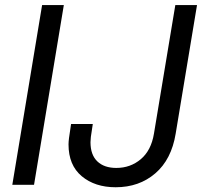

<svg xmlns="http://www.w3.org/2000/svg" viewBox="-20 -748 817 777"><path d="M238.3 -727.5 117.7 0H29.8L150.4 -727.5ZM448.2 9.8Q364.3 9.8 310.8 -34.9Q257.3 -79.6 257.3 -163.6Q257.3 -173.8 259.3 -189.7Q261.2 -205.6 267.6 -246.1H355.5Q349.1 -207.5 347.7 -194.1Q346.2 -180.7 346.2 -172.4Q346.2 -121.6 373.8 -95Q401.4 -68.4 450.7 -68.4Q507.8 -68.4 549.8 -103.8Q591.8 -139.2 603 -207L689.5 -727.5H777.3L690.9 -207Q673.8 -102.5 608.4 -46.4Q543 9.8 448.2 9.8Z"/></svg>

Font: Inter Display
Style: Italic
Weight: 400
Italic angle: -9.39999°
Designer: Rasmus Andersson
Foundry: rsms
Version: Version 4.000;git-a52131595